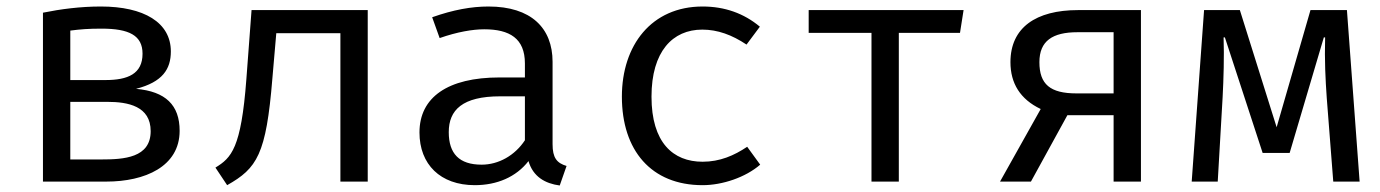

<svg xmlns="http://www.w3.org/2000/svg" viewBox="-20 -558 4240 590"><path d="M398 -285C480 -306 505 -346 505 -400C505 -489 422 -538 290 -538C227 -538 166 -530 112 -519V0H307C425 0 532 -46 532 -156C532 -235 489 -277 398 -285ZM292 -470C377 -470 418 -449 418 -393C418 -331 373 -312 304 -312H196V-464C227 -468 252 -470 292 -470ZM291 -68H196V-245H310C373 -245 443 -232 443 -155C443 -73 361 -68 291 -68Z M1110 -527H753L737 -314C721 -102 691 -73 642 -43L678 11C770 -41 798 -83 817 -317L829 -456H1026V0H1110Z M1678 -115V-368C1678 -472 1612 -538 1481 -538C1429 -538 1373 -528 1308 -505L1331 -441C1385 -460 1433 -468 1468 -468C1546 -468 1593 -440 1593 -363V-320H1515C1356 -320 1269 -259 1269 -151C1269 -53 1333 11 1439 11C1507 11 1566 -14 1604 -63C1618 -15 1655 6 1700 12L1721 -48C1691 -57 1678 -73 1678 -115ZM1460 -52C1391 -52 1359 -86 1359 -152C1359 -220 1401 -262 1517 -262H1593V-127C1562 -80 1512 -52 1460 -52Z M2139 -61C2048 -61 1982 -120 1982 -261C1982 -400 2047 -467 2138 -467C2185 -467 2229 -451 2274 -421L2315 -476C2266 -517 2207 -538 2139 -538C1982 -538 1891 -419 1891 -261C1891 -96 1981 11 2139 11C2200 11 2271 -13 2316 -52L2276 -107C2236 -80 2192 -61 2139 -61Z M2941 -527H2465V-457H2658V0H2742V-457H2930Z M3293 -527C3163 -527 3085 -473 3085 -367C3085 -302 3115 -253 3178 -223L3053 0H3148L3260 -204H3402V0H3486V-527ZM3288 -271C3207 -271 3174 -299 3174 -367C3174 -432 3214 -459 3291 -459H3402V-271Z M4119 -527H4007L3903 -167L3790 -527H3680L3642 0H3722L3737 -259C3740 -315 3742 -385 3740 -443H3744L3860 -88H3943L4048 -443H4052C4050 -372 4053 -314 4057 -257L4077 0H4158Z"/></svg>

Font: FiraMono Nerd Font
Style: Regular
Weight: 400
Designer: Carrois Corporate & Edenspiekermann AG
Foundry: Carrois Corporate GbR & Edenspiekermann AG
Version: Version 003.206;Nerd Fonts 3.3.0